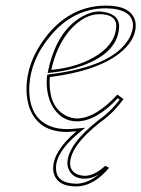

<svg xmlns="http://www.w3.org/2000/svg" viewBox="-20 -462 508 690"><path d="M467.8 -370.1Q467.8 -316.4 407.7 -269Q325.7 -206.1 159.2 -185.1Q158.2 -176.3 158.2 -165Q158.2 -76.2 217.8 -45.9Q237.3 -36.6 256.8 -36.1Q323.7 -37.1 401.9 -122.1L423.8 -106Q385.7 -53.7 341.8 -23.9Q232.9 61.5 231.9 125Q231.9 154.8 261.7 166Q272.5 169.4 284.2 169.9Q316.4 169.9 354 137.7Q356.4 135.7 357.9 133.8L372.1 141.1Q316.4 207.5 253.9 208Q186.5 208 173.3 161.1Q170.9 151.9 170.9 142.1Q171.9 80.1 254.9 9.8Q232.4 11.7 221.2 12.2Q115.2 12.2 84.5 -78.6Q75.2 -107.9 75.2 -142.1Q75.2 -236.8 141.6 -325.2Q221.2 -430.7 337.4 -440.9Q349.1 -441.9 359.9 -441.9Q451.2 -441.9 465.8 -386.7Q467.8 -377.9 467.8 -370.1ZM164.1 -210.9Q265.6 -220.2 335 -267.1Q397.5 -310.5 397.9 -371.1Q396 -410.6 337.9 -411.1Q283.7 -411.1 233.4 -356Q184.6 -300.8 164.1 -210.9ZM458 -370.1Q458 -416 400.9 -428.2Q382.3 -432.1 359.9 -432.1Q242.7 -432.1 159.2 -330.6Q90.8 -248 85.4 -153.8Q85 -147.5 85 -142.1Q85 -36.6 163.6 -7.3Q189.5 2 221.2 2Q233.9 2 253.9 0L286.1 -2.9L261.2 17.6Q180.7 85 181.2 142.1Q181.2 191.4 239.7 197.3Q247.1 197.8 253.9 198.2Q295.9 197.3 335.4 164.6Q310.5 179.7 284.2 180.2Q241.2 180.2 226.1 145Q222.2 134.8 222.2 125Q223.1 56.2 335.9 -31.7L336.4 -32.2Q376.5 -59.6 410.2 -104L403.3 -108.9Q325.7 -26.4 256.8 -25.9Q202.1 -25.9 170.4 -76.7Q148.4 -113.3 147.9 -165Q147.9 -178.2 148.9 -186L149.9 -193.8L157.7 -194.8Q387.2 -223.1 444.3 -324.7Q457.5 -349.1 458 -370.1ZM165 -201.2 151.4 -199.7 154.3 -213.4Q185.1 -351.6 274.9 -402.3Q308.1 -420.9 337.9 -420.9Q404.3 -416 408.2 -371.1Q408.2 -273.4 273.4 -225.1Q219.7 -206.5 165 -201.2Z"/></svg>

Font: Linux Biolinum Outline O
Style: Italic
Weight: 400
Italic angle: -12°
Designer: Philipp H. Poll
Foundry: Philipp H. Poll
Version: Version 0.6.2